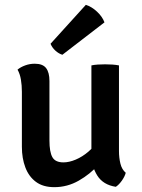

<svg xmlns="http://www.w3.org/2000/svg" viewBox="-20 -765 588 794"><path d="M472 -140.5Q472 -112.5 478 -88.2Q484 -64 500 -50.5Q496 -35 484 -18Q472 -1 459 7.5Q406.5 -0.5 382.2 -39.2Q358 -78 358 -129V-494.5Q369 -497 384.2 -498Q399.5 -499 414.5 -499Q430 -499 444.8 -498Q459.5 -497 472 -494.5ZM70.5 -385.5Q70.5 -412 66.5 -435.8Q62.5 -459.5 52.5 -477Q65 -487.5 84 -494.5Q103 -501.5 123.5 -501.5Q157 -501.5 170.8 -483.2Q184.5 -465 184.5 -430V-183.5Q184.5 -137 196.5 -115.2Q208.5 -93.5 242.5 -93.5Q266 -93.5 293.2 -105Q320.5 -116.5 345.5 -137.8Q370.5 -159 386.5 -189V-83Q353 -45 305.8 -18Q258.5 9 204.5 9Q158 9 128.5 -13Q99 -35 84.8 -72.8Q70.5 -110.5 70.5 -158ZM335 -745Q359 -737.5 381.2 -716.8Q403.5 -696 412 -672.5L238 -538.5Q223 -543 209.2 -555.5Q195.5 -568 189 -584Z"/></svg>

Font: Signika Light Medium
Style: Regular
Weight: 500
Version: Version 2.003;gftools[0.9.32]